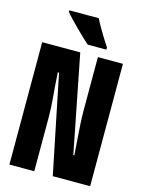

<svg xmlns="http://www.w3.org/2000/svg" viewBox="-135 -1004 801 1082"><g transform="rotate(15 265.0 -463.5)"><path d="M30 0V-714H252L364 -145H370Q367 -186 363.5 -232.5Q360 -279 357.5 -323Q355 -367 355 -401V-714H501V0H283L166 -573H159Q164 -487 169.5 -428.5Q175 -370 175 -315V0ZM281 -767Q268 -779 247 -798.5Q226 -818 203.5 -840.5Q181 -863 161.5 -883.5Q142 -904 131 -918V-927H303Q313 -906 329.5 -877.5Q346 -849 362.5 -822.5Q379 -796 390 -780V-767Z"/></g></svg>

Font: Noto Sans Mono Condensed Black
Style: Regular
Weight: 900
Width: 3
Designer: Monotype Design Team
Foundry: Monotype Imaging Inc.
Version: Version 2.014